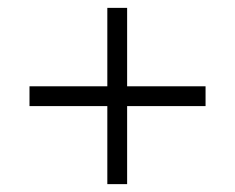

<svg xmlns="http://www.w3.org/2000/svg" viewBox="-20 -595 591 483"><path d="M299.8 -377.9H497.1V-328.1H299.8V-131.8H250V-328.1H54.2V-377.9H250V-575.2H299.8Z"/></svg>

Font: Droid Sans TV
Style: Regular
Weight: 300
Version: Version 1.00